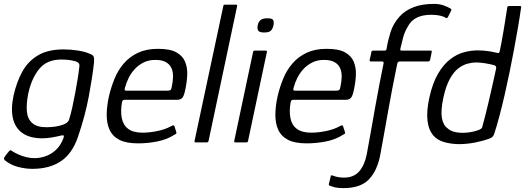

<svg xmlns="http://www.w3.org/2000/svg" viewBox="-29 -732 2699 987"><path d="M41 -242Q56 -309 85 -362.5Q114 -416 165.5 -447Q217 -478 298 -478Q336 -478 373 -472Q410 -466 436 -454Q450 -449 453 -439Q456 -429 454 -408Q446 -336 427.5 -236.5Q409 -137 372 -29Q343 57 284.5 96.5Q226 136 137 136Q102 136 63.5 126Q25 116 -4 92Q-8 87 -8.5 83.5Q-9 80 -6 76Q-4 72 0.5 66.5Q5 61 9 55.5Q13 50 16 47Q21 41 24.5 40.5Q28 40 32 44Q46 53 64.5 61.5Q83 70 105 75.5Q127 81 148 81Q177 81 205.5 71Q234 61 258 39Q282 17 297 -21Q297 -23 297.5 -24.5Q298 -26 299 -28Q301 -35 296.5 -36Q292 -37 284 -35Q264 -30 238 -25.5Q212 -21 188 -21Q125 -21 87 -47.5Q49 -74 37.5 -123.5Q26 -173 41 -242ZM116 -250Q106 -200 109 -161Q112 -122 136 -100Q160 -78 209 -78Q231 -78 253.5 -81Q276 -84 295 -91Q307 -95 315.5 -102Q324 -109 326 -117Q335 -145 343 -181.5Q351 -218 358 -256.5Q365 -295 370.5 -328Q376 -361 378 -383Q380 -390 379 -399Q378 -408 368 -413Q357 -419 334 -422.5Q311 -426 286 -426Q212 -426 172.5 -377.5Q133 -329 116 -250Z M531 -237Q542 -284 560 -328Q578 -372 608 -406.5Q638 -441 681 -461Q724 -481 783 -481Q845 -481 877.5 -463Q910 -445 922.5 -414.5Q935 -384 933.5 -347.5Q932 -311 924 -274Q917 -237 907 -228Q897 -219 883 -219H611Q608 -219 604 -217Q600 -215 598 -206Q590 -161 597 -125Q604 -89 630 -69.5Q656 -50 704 -50Q740 -50 780.5 -58.5Q821 -67 848 -82Q855 -86 861 -87.5Q867 -89 869 -79L877 -54Q879 -48 877 -45.5Q875 -43 867 -39Q830 -15 780.5 -5Q731 5 681 5Q619 5 584 -13.5Q549 -32 534 -65.5Q519 -99 519.5 -143Q520 -187 531 -237ZM854 -286Q860 -313 860.5 -337.5Q861 -362 852.5 -381.5Q844 -401 824 -412.5Q804 -424 769 -424Q735 -424 708.5 -410.5Q682 -397 663 -376Q644 -355 632 -330.5Q620 -306 614 -283Q611 -273 612 -269.5Q613 -266 620 -266Q673 -266 726.5 -266Q780 -266 834 -266Q843 -266 847.5 -269.5Q852 -273 854 -286Z M971 -7 1119 -701Q1120 -708 1127 -708H1183Q1192 -708 1190 -701L1043 -7Q1041 0 1033 0H977Q970 0 971 -7Z M1377 -602Q1373 -584 1363.5 -574.5Q1354 -565 1329 -565Q1305 -565 1298.5 -574.5Q1292 -584 1296 -602Q1299 -619 1310 -628.5Q1321 -638 1345 -638Q1371 -638 1375.5 -628.5Q1380 -619 1377 -602ZM1246 -7Q1245 0 1237 0H1181Q1174 0 1175 -7L1272 -465Q1274 -472 1281 -472H1337Q1340 -472 1342 -470Q1344 -468 1343 -465Z M1398 -237Q1409 -284 1427 -328Q1445 -372 1475 -406.5Q1505 -441 1548 -461Q1591 -481 1650 -481Q1712 -481 1744.5 -463Q1777 -445 1789.5 -414.5Q1802 -384 1800.5 -347.5Q1799 -311 1791 -274Q1784 -237 1774 -228Q1764 -219 1750 -219H1478Q1475 -219 1471 -217Q1467 -215 1465 -206Q1457 -161 1464 -125Q1471 -89 1497 -69.5Q1523 -50 1571 -50Q1607 -50 1647.5 -58.5Q1688 -67 1715 -82Q1722 -86 1728 -87.5Q1734 -89 1736 -79L1744 -54Q1746 -48 1744 -45.5Q1742 -43 1734 -39Q1697 -15 1647.5 -5Q1598 5 1548 5Q1486 5 1451 -13.5Q1416 -32 1401 -65.5Q1386 -99 1386.5 -143Q1387 -187 1398 -237ZM1721 -286Q1727 -313 1727.5 -337.5Q1728 -362 1719.5 -381.5Q1711 -401 1691 -412.5Q1671 -424 1636 -424Q1602 -424 1575.5 -410.5Q1549 -397 1530 -376Q1511 -355 1499 -330.5Q1487 -306 1481 -283Q1478 -273 1479 -269.5Q1480 -266 1487 -266Q1540 -266 1593.5 -266Q1647 -266 1701 -266Q1710 -266 1714.5 -269.5Q1719 -273 1721 -286Z M1737 235Q1703 235 1683.5 228.5Q1664 222 1665 222Q1660 220 1662 211Q1663 207 1665 200Q1667 193 1668.5 185.5Q1670 178 1671 175Q1672 170 1673.5 169.5Q1675 169 1680 170Q1695 176 1709.5 178.5Q1724 181 1740 181Q1789 181 1817 149.5Q1845 118 1856 63Q1869 -6 1879.5 -66.5Q1890 -127 1900 -183Q1910 -239 1920.5 -294Q1931 -349 1943 -407Q1944 -416 1935 -416Q1920 -416 1905.5 -416Q1891 -416 1877 -416Q1874 -416 1872.5 -418Q1871 -420 1871 -424Q1874 -434 1876 -444Q1878 -454 1880 -464Q1880 -468 1883 -470Q1886 -472 1890 -472Q1910 -472 1923 -472Q1936 -472 1949 -472Q1957 -472 1958 -480Q1965 -523 1978.5 -566.5Q1992 -610 2025 -647Q2053 -678 2097 -695Q2141 -712 2202 -712Q2231 -712 2253.5 -703.5Q2276 -695 2285 -689Q2291 -686 2291.5 -683Q2292 -680 2290 -677Q2286 -669 2282 -661Q2278 -653 2274 -645Q2271 -640 2268.5 -639Q2266 -638 2263 -640Q2253 -647 2233.5 -651.5Q2214 -656 2187 -656Q2143 -656 2113 -641Q2083 -626 2066 -593Q2051 -568 2043 -538Q2035 -508 2029 -481Q2027 -472 2035 -472Q2067 -472 2105 -472Q2143 -472 2185 -472Q2189 -472 2190 -470.5Q2191 -469 2190 -463Q2189 -458 2186.5 -446Q2184 -434 2182 -424Q2181 -421 2178.5 -418.5Q2176 -416 2172 -416Q2144 -416 2120.5 -416Q2097 -416 2074.5 -416Q2052 -416 2024 -416Q2022 -416 2018.5 -414Q2015 -412 2014 -407Q2013 -403 2011.5 -396Q2010 -389 2008.5 -381.5Q2007 -374 2006 -369Q1997 -325 1987.5 -276Q1978 -227 1968.5 -173.5Q1959 -120 1948.5 -61Q1938 -2 1926 63Q1911 144 1868 189.5Q1825 235 1737 235Z M2178 -230Q2195 -306 2223 -353.5Q2251 -401 2285.5 -427.5Q2320 -454 2356.5 -463.5Q2393 -473 2426 -473Q2453 -473 2478 -469.5Q2503 -466 2518 -462Q2529 -459 2533.5 -459.5Q2538 -460 2540 -469Q2544 -486 2548.5 -511.5Q2553 -537 2558 -565Q2563 -593 2567 -619Q2571 -645 2574 -664Q2577 -683 2578 -689Q2578 -697 2581 -699Q2584 -701 2588 -701H2643Q2646 -701 2648.5 -700Q2651 -699 2650 -695Q2643 -645 2633.5 -589.5Q2624 -534 2613 -475.5Q2602 -417 2590 -358.5Q2578 -300 2565 -243.5Q2552 -187 2538.5 -136Q2525 -85 2511 -42Q2508 -35 2503.5 -29.5Q2499 -24 2483 -18Q2456 -8 2414 0.5Q2372 9 2327 9Q2287 8 2253 -2Q2219 -12 2199 -35Q2174 -64 2168.5 -112.5Q2163 -161 2178 -230ZM2250 -229Q2236 -163 2242.5 -126Q2249 -89 2271 -73Q2288 -57 2316.5 -52Q2345 -47 2377.5 -51Q2410 -55 2435 -65Q2441 -68 2445 -71Q2449 -74 2450 -79Q2457 -104 2465.5 -137.5Q2474 -171 2482.5 -207Q2491 -243 2498.5 -276.5Q2506 -310 2512 -337Q2518 -364 2521 -378Q2523 -387 2520 -391Q2517 -395 2511 -397Q2489 -403 2463 -407Q2437 -411 2417 -411Q2398 -411 2374 -404.5Q2350 -398 2326.5 -380Q2303 -362 2283 -325.5Q2263 -289 2250 -229Z"/></svg>

Font: Glory
Style: Italic
Weight: 400
Italic angle: -12°
Designer: Robert Leuschke
Foundry: Robert Leuschke
Version: Version 1.011